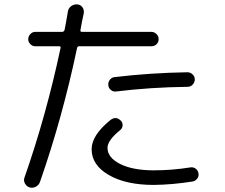

<svg xmlns="http://www.w3.org/2000/svg" viewBox="-20 -824 1040 887"><path d="M516.6 -401.4Q502.9 -399.4 492.2 -408.2Q481.4 -417 480.5 -429.7Q478.5 -443.4 487.3 -455.1Q496.1 -466.8 509.8 -467.8Q671.9 -487.3 845.7 -490.2Q859.4 -490.2 869.6 -480.5Q879.9 -470.7 879.9 -457Q879.9 -443.4 870.1 -433.1Q860.4 -422.9 846.7 -422.9Q675.8 -420.9 516.6 -401.4ZM860.4 -50.8Q873 -52.7 883.8 -44.9Q894.5 -37.1 897 -22.9Q899.4 -8.8 890.6 2Q881.8 12.7 869.1 14.6Q776.4 29.3 690.4 30.3Q561.5 30.3 482.4 -15.6Q403.3 -61.5 403.3 -134.8Q403.3 -199.2 490.2 -269.5Q515.6 -289.1 538.1 -266.6Q546.9 -257.8 546.4 -245.1Q545.9 -232.4 536.1 -223.6Q477.5 -176.8 476.6 -141.6Q476.6 -95.7 535.2 -66.4Q593.8 -37.1 690.4 -37.1Q775.4 -37.1 860.4 -50.8ZM117.2 42Q103.5 38.1 95.7 24.4Q87.9 10.7 92.8 -2.9Q193.4 -290 259.8 -602.5Q261.7 -609.4 253.9 -610.4H142.6Q129.9 -610.4 120.1 -620.1Q110.4 -629.9 110.4 -642.6Q110.4 -656.2 120.1 -666.5Q129.9 -676.8 142.6 -676.8H266.6Q275.4 -676.8 278.3 -685.5Q285.2 -719.7 293.9 -772.5Q296.9 -787.1 309.1 -795.9Q321.3 -804.7 336.9 -803.7Q351.6 -802.7 360.4 -791Q369.1 -779.3 367.2 -763.7Q364.3 -751 358.9 -724.6Q353.5 -698.2 351.6 -684.6Q349.6 -676.8 359.4 -676.8H679.7Q692.4 -676.8 702.6 -667Q712.9 -657.2 712.9 -642.6Q712.9 -629.9 703.6 -620.1Q694.3 -610.4 679.7 -610.4H345.7Q337.9 -610.4 335.9 -601.6Q268.6 -281.2 165 15.6Q160.2 30.3 146.5 38.1Q132.8 45.9 117.2 42Z"/></svg>

Font: Rounded Mgen+ 1m regular
Style: Regular
Weight: 400
Designer: [Source Han Sans]
Ryoko NISHIZUKA  (kana & ideographs); Paul D. Hunt (Latin, Greek & Cyrillic); Wenlong ZHANG  (bopomofo
Version: Version 1.059.20150602